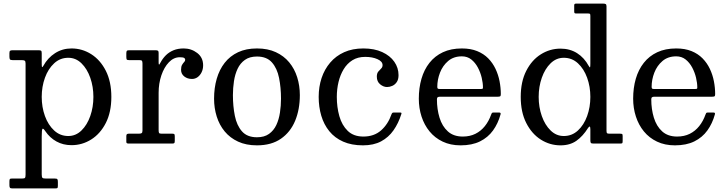

<svg xmlns="http://www.w3.org/2000/svg" viewBox="-20 -800 4059 1070"><path d="M212.5 -260Q212.5 -317 230.5 -366.8Q248.5 -416.5 281.8 -447.2Q315 -478 360.5 -478Q402.5 -478 434 -447.2Q465.5 -416.5 483 -366.8Q500.5 -317 500.5 -260Q500.5 -203 483 -153.2Q465.5 -103.5 434 -72.8Q402.5 -42 360.5 -42Q315 -42 281.8 -72.8Q248.5 -103.5 230.5 -153.2Q212.5 -203 212.5 -260ZM32.5 -485Q32.5 -474 35.2 -469.5Q38 -465 50 -465H100Q112.5 -465 117.5 -462Q122.5 -459 122.5 -446V172Q122.5 186 119.8 190.5Q117 195 103 195H46Q36.5 195 34.5 198.5Q32.5 202 32.5 212V232Q32.5 241.5 35.2 245.8Q38 250 48 250H287Q297.5 250 300 247.8Q302.5 245.5 302.5 234.5V214Q302.5 202 299.5 198.5Q296.5 195 285 195H236Q221 195 216.8 191.2Q212.5 187.5 212.5 172V-39Q212.5 -79 217 -82.2Q221.5 -85.5 232.5 -69Q257.5 -32 294.8 -11.5Q332 9 378.5 9Q438 9 488.5 -22.8Q539 -54.5 569.8 -114.8Q600.5 -175 600.5 -260Q600.5 -345 569.8 -405.5Q539 -466 488.5 -498Q438 -530 378.5 -530Q328 -530 287 -503.8Q246 -477.5 221.5 -433Q217 -425 214.8 -426.2Q212.5 -427.5 212.5 -446V-503Q212.5 -514.5 209 -517.2Q205.5 -520 194 -520H51Q41.5 -520 37 -517.5Q32.5 -515 32.5 -504Z M774 -446V-72.5Q774 -61.5 769.5 -58.2Q765 -55 753.5 -55H698Q690.5 -55 687.2 -52.2Q684 -49.5 684 -41V-9.5Q684 -3 687.8 -1.5Q691.5 0 698 0H941Q949.5 0 951.8 -3.2Q954 -6.5 954 -15.5V-38Q954 -47.5 952.2 -51.2Q950.5 -55 941 -55H880Q868.5 -55 866.2 -59.5Q864 -64 864 -75.5V-283Q864 -334.5 879.2 -379.8Q894.5 -425 921.2 -453Q948 -481 982 -481Q1000 -481 1006 -477.2Q1012 -473.5 1012 -466Q1012 -460 1006.2 -454.2Q1000.5 -448.5 994.8 -438.8Q989 -429 989 -411Q989 -388 1006.8 -374Q1024.5 -360 1050 -360Q1067.5 -360 1081.5 -370.2Q1095.5 -380.5 1103.8 -397.8Q1112 -415 1112 -436Q1112 -479.5 1079 -504.8Q1046 -530 1004 -530Q971.5 -530 946.8 -519.8Q922 -509.5 904.2 -491.8Q886.5 -474 874.5 -451.5Q868 -439 866 -440Q864 -441 864 -453.5V-506Q864 -515.5 859.2 -517.8Q854.5 -520 846 -520H700Q689.5 -520 686.8 -516.5Q684 -513 684 -502.5V-484Q684 -473 686 -469Q688 -465 699 -465H756Q767.5 -465 770.8 -461.5Q774 -458 774 -446Z M1278 -270Q1278 -309 1283.8 -347.2Q1289.5 -385.5 1304 -416.5Q1318.5 -447.5 1344.8 -466.2Q1371 -485 1412 -485Q1466.5 -485 1495.5 -452Q1524.5 -419 1535.2 -365.5Q1546 -312 1546 -250Q1546 -211 1540.2 -172.8Q1534.5 -134.5 1520 -103.5Q1505.5 -72.5 1479.2 -53.8Q1453 -35 1412 -35Q1357.5 -35 1328.5 -68Q1299.5 -101 1288.8 -154.5Q1278 -208 1278 -270ZM1173 -250Q1173 -197.5 1187.8 -150.5Q1202.5 -103.5 1232.2 -67.5Q1262 -31.5 1306.8 -10.8Q1351.5 10 1412 10Q1492.5 10 1545.5 -26.8Q1598.5 -63.5 1624.8 -126.8Q1651 -190 1651 -270Q1651 -322.5 1636.2 -369.5Q1621.5 -416.5 1591.8 -452.5Q1562 -488.5 1517.2 -509.2Q1472.5 -530 1412 -530Q1351.5 -530 1306.8 -509Q1262 -488 1232.2 -450Q1202.5 -412 1187.8 -361Q1173 -310 1173 -250Z M1756 -260Q1756 -204 1770.5 -155Q1785 -106 1815.2 -68.8Q1845.5 -31.5 1892.2 -10.8Q1939 10 2003 10Q2062 10 2103.8 -12.2Q2145.5 -34.5 2173 -73.8Q2200.5 -113 2216.5 -164Q2218.5 -169.5 2216.8 -171.2Q2215 -173 2207 -173H2176Q2169 -173 2166.5 -170.8Q2164 -168.5 2162 -163.5Q2142.5 -107.5 2103.5 -73.2Q2064.5 -39 2005 -39Q1950.5 -39 1918 -70.5Q1885.5 -102 1871.2 -152.5Q1857 -203 1857 -260Q1857 -303 1866.5 -342.8Q1876 -382.5 1895.2 -414.2Q1914.5 -446 1944.2 -464.5Q1974 -483 2015 -483Q2055.5 -483 2083.8 -470.2Q2112 -457.5 2112 -437Q2112 -425.5 2104 -418Q2096 -410.5 2088 -400.8Q2080 -391 2080 -373Q2080 -345.5 2098.5 -330.2Q2117 -315 2137 -315Q2151.5 -315 2166.2 -321.5Q2181 -328 2191 -342.5Q2201 -357 2201 -381Q2201 -422 2177.5 -455.8Q2154 -489.5 2110 -509.8Q2066 -530 2005 -530Q1944.5 -530 1898.2 -509.2Q1852 -488.5 1820.2 -451.2Q1788.5 -414 1772.2 -365.2Q1756 -316.5 1756 -260Z M2314 -250Q2314 -197.5 2329.2 -150.5Q2344.5 -103.5 2374 -67.5Q2403.5 -31.5 2447 -10.8Q2490.5 10 2547 10Q2610.5 10 2655 -12Q2699.5 -34 2727.5 -72.8Q2755.5 -111.5 2769.5 -162.5Q2771 -168 2769 -170.5Q2767 -173 2759.5 -173H2730.5Q2723 -173 2721 -169.8Q2719 -166.5 2717 -161Q2704 -124.5 2682 -97Q2660 -69.5 2629.2 -54.2Q2598.5 -39 2559 -39Q2507.5 -39 2475.8 -67.8Q2444 -96.5 2429.5 -144Q2415 -191.5 2415 -246.5Q2415 -255 2419.2 -258Q2423.5 -261 2431.5 -261H2753Q2763.5 -261 2767.2 -263.2Q2771 -265.5 2771 -275.5Q2771 -311 2764 -347.2Q2757 -383.5 2741.5 -416.2Q2726 -449 2700.8 -474.8Q2675.5 -500.5 2639.2 -515.2Q2603 -530 2554 -530Q2493.5 -530 2448.5 -509Q2403.5 -488 2373.5 -450Q2343.5 -412 2328.8 -361Q2314 -310 2314 -250ZM2431 -304Q2422 -304 2419.5 -306.5Q2417 -309 2417 -316.5Q2417 -356 2432 -395Q2447 -434 2477.5 -460Q2508 -486 2554 -486Q2584.5 -486 2606.5 -468.5Q2628.5 -451 2643 -423.8Q2657.5 -396.5 2664.5 -366.8Q2671.5 -337 2671.5 -312Q2671.5 -307 2669.2 -305.5Q2667 -304 2657 -304Z M2982 -260Q2982 -317 2999.5 -366.8Q3017 -416.5 3048.5 -447.2Q3080 -478 3122 -478Q3167.5 -478 3200.8 -447.2Q3234 -416.5 3252 -366.8Q3270 -317 3270 -260Q3270 -203 3252 -153.2Q3234 -103.5 3200.8 -72.8Q3167.5 -42 3122 -42Q3080 -42 3048.5 -72.8Q3017 -103.5 2999.5 -153.2Q2982 -203 2982 -260ZM2882 -260Q2882 -175 2912.8 -114.5Q2943.5 -54 2994 -22Q3044.5 10 3104 10Q3156 10 3192 -15.2Q3228 -40.5 3257 -86.5Q3264 -97 3267 -94.2Q3270 -91.5 3270 -78.5V-18Q3270 -7 3273 -3.5Q3276 0 3287 0H3437Q3446 0 3448 -2.5Q3450 -5 3450 -14.5V-42Q3450 -51.5 3446.8 -53.2Q3443.5 -55 3434 -55H3377.5Q3366.5 -55 3363.2 -57.5Q3360 -60 3360 -71V-765Q3360 -775 3355 -777.5Q3350 -780 3340.5 -780H3191.5Q3186 -780 3183 -778.2Q3180 -776.5 3180 -770.5V-737.5Q3180 -731 3181.5 -728Q3183 -725 3189 -725H3254Q3264 -725 3267 -723.2Q3270 -721.5 3270 -711.5V-446.5Q3270 -426.5 3268.2 -424.8Q3266.5 -423 3261 -432.5Q3236 -478.5 3196 -503.8Q3156 -529 3104 -529Q3044.5 -529 2994 -497.2Q2943.5 -465.5 2912.8 -405.2Q2882 -345 2882 -260Z M3508.5 -250Q3508.5 -197.5 3523.8 -150.5Q3539 -103.5 3568.5 -67.5Q3598 -31.5 3641.5 -10.8Q3685 10 3741.5 10Q3805 10 3849.5 -12Q3894 -34 3922 -72.8Q3950 -111.5 3964 -162.5Q3965.5 -168 3963.5 -170.5Q3961.5 -173 3954 -173H3925Q3917.5 -173 3915.5 -169.8Q3913.5 -166.5 3911.5 -161Q3898.5 -124.5 3876.5 -97Q3854.5 -69.5 3823.8 -54.2Q3793 -39 3753.5 -39Q3702 -39 3670.2 -67.8Q3638.5 -96.5 3624 -144Q3609.5 -191.5 3609.5 -246.5Q3609.5 -255 3613.8 -258Q3618 -261 3626 -261H3947.5Q3958 -261 3961.8 -263.2Q3965.5 -265.5 3965.5 -275.5Q3965.5 -311 3958.5 -347.2Q3951.5 -383.5 3936 -416.2Q3920.5 -449 3895.2 -474.8Q3870 -500.5 3833.8 -515.2Q3797.5 -530 3748.5 -530Q3688 -530 3643 -509Q3598 -488 3568 -450Q3538 -412 3523.2 -361Q3508.5 -310 3508.5 -250ZM3625.5 -304Q3616.5 -304 3614 -306.5Q3611.5 -309 3611.5 -316.5Q3611.5 -356 3626.5 -395Q3641.5 -434 3672 -460Q3702.5 -486 3748.5 -486Q3779 -486 3801 -468.5Q3823 -451 3837.5 -423.8Q3852 -396.5 3859 -366.8Q3866 -337 3866 -312Q3866 -307 3863.8 -305.5Q3861.5 -304 3851.5 -304Z"/></svg>

Font: Besley
Style: Regular
Weight: 400
Designer: Owen Earl
Foundry: indestructible type*
Version: Version 4.000